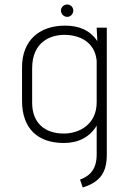

<svg xmlns="http://www.w3.org/2000/svg" viewBox="-20 -624 530 854"><path d="M251 -577C251 -562 264 -549 279 -549C294 -549 306 -562 306 -577C306 -592 294 -604 279 -604C264 -604 251 -592 251 -577ZM413 -441C379 -492 328 -510 269 -510C155 -510 78 -444 78 -325V-176C78 -51 149 12 264 12C328 12 378 -13 410 -65V63C410 128 381 158 336 175L348 210C424 186 455 145 455 64V-501H410ZM123 -320C123 -439 206 -469 266 -469C333 -469 402 -438 410 -354V-169C410 -71 333 -30 264 -30C178 -30 123 -78 123 -167Z"/></svg>

Font: Advent Pro
Style: Light
Weight: 300
Designer: Andreas Kalpakidis
Foundry: Andreas Kalpakidis
Version: Version 2.002 2007